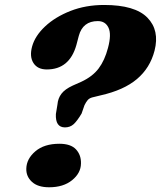

<svg xmlns="http://www.w3.org/2000/svg" viewBox="-20 -762 664 792"><path d="M217 -331Q219 -356 233.2 -375Q247.5 -394 280 -409L316 -425Q362 -446.5 387 -479.8Q412 -513 425.5 -564.5Q440.5 -620.5 427.5 -647.8Q414.5 -675 383.5 -675Q321.5 -675 305 -614L295 -576Q266.5 -475.5 173 -475.5Q135 -475.5 118 -502Q101 -528.5 112.5 -570.5Q124.5 -614 166 -653Q207.5 -692 270.5 -716.8Q333.5 -741.5 409.5 -741.5Q537 -741.5 588 -689.2Q639 -637 617.5 -553Q599 -481.5 544.8 -435.8Q490.5 -390 394.5 -368.5L368 -362Q349.5 -358.5 342 -349.5Q334.5 -340.5 328.5 -328L316.5 -293.5Q298 -262.5 283.5 -249.5Q269 -236.5 248 -236.5Q208 -236.5 210.5 -291.5ZM182.5 10.5Q136 10.5 111.8 -11.8Q87.5 -34 88.5 -66.5Q89.5 -107 126 -138Q162.5 -169 225 -169Q272 -169 293.5 -145.8Q315 -122.5 314 -87.5Q313.5 -48 277.5 -18.8Q241.5 10.5 182.5 10.5Z"/></svg>

Font: Fraunces 9pt Soft
Style: Bold Italic
Weight: 700
Italic angle: -16°
Version: Version 1.000;[b76b70a41]